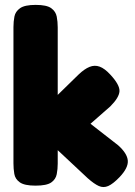

<svg xmlns="http://www.w3.org/2000/svg" viewBox="-20 -750 552 785"><path d="M463 -156Q500 -123 502.5 -93.5Q505 -64 469 -26Q442 2 422.5 10.5Q403 19 384 10.5Q365 2 339 -21L216 -136V-81Q216 -59 212 -38Q208 -17 189.5 -4Q171 9 125 9Q80 9 61 -4.5Q42 -18 38.5 -39Q35 -60 35 -82V-639Q35 -662 39 -682.5Q43 -703 62 -716.5Q81 -730 126 -730Q171 -730 189.5 -716.5Q208 -703 212 -682Q216 -661 216 -638V-362L301 -445Q325 -468 346 -476.5Q367 -485 387.5 -477.5Q408 -470 431 -445Q470 -403 468.5 -377Q467 -351 431 -315L350 -244Z"/></svg>

Font: Fredoka Light
Style: Regular
Weight: 300
Designer: Ben Nathan
Foundry: Milena B. Brandão, Ben Nathan
Version: Version 2.001